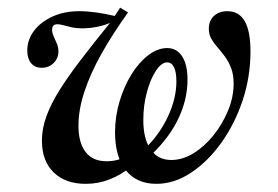

<svg xmlns="http://www.w3.org/2000/svg" viewBox="-20 -455 705 487"><path d="M376.6 11.3Q326.6 11.3 299.2 -23Q271.8 -57.3 271.8 -119.4Q271.8 -158.9 283.1 -197.2Q294.4 -235.5 313.3 -266.1Q332.3 -296.8 356 -314.9Q379.8 -333.1 404 -333.1Q428.2 -333.1 441.9 -312.1Q455.6 -291.1 455.6 -253.2Q455.6 -199.2 429 -147.2Q402.4 -95.2 349.2 -49.2L341.9 -72.6Q382.3 -109.7 404.8 -156.9Q427.4 -204 427.4 -248.4Q427.4 -271.8 421.4 -284.3Q415.3 -296.8 404 -296.8Q389.5 -296.8 375.4 -275.4Q361.3 -254 352.4 -220.6Q343.5 -187.1 343.5 -150.8Q343.5 -102.4 362.1 -75.8Q380.6 -49.2 414.5 -49.2Q442.7 -49.2 470.6 -66.1Q498.4 -83.1 521.4 -111.7Q544.4 -140.3 558.5 -174.6Q572.6 -208.9 572.6 -242.7Q572.6 -266.1 566.1 -282.7Q559.7 -299.2 550.4 -311.7Q541.1 -324.2 531.9 -334.7Q522.6 -345.2 516.1 -356.5Q509.7 -367.7 509.7 -382.3Q509.7 -402.4 522.6 -414.5Q535.5 -426.6 556.5 -426.6Q586.3 -426.6 600.8 -401.2Q615.3 -375.8 615.3 -324.2Q615.3 -260.5 595.6 -200.8Q575.8 -141.1 541.5 -93.1Q507.3 -45.2 464.5 -16.9Q421.8 11.3 376.6 11.3ZM197.6 11.3Q146 11.3 116.1 -17.7Q86.3 -46.8 86.3 -98.4Q86.3 -129 98 -160.9Q109.7 -192.7 131.9 -227.8Q154 -262.9 185.9 -304.4Q217.7 -346 258.9 -396.8Q243.5 -390.3 225 -386.7Q206.5 -383.1 187.9 -383.1Q173.4 -383.1 161.3 -385.9Q149.2 -388.7 140.3 -391.1Q131.5 -393.5 125.8 -393.5Q118.5 -393.5 115.3 -389.9Q112.1 -386.3 112.1 -379.8Q112.1 -371.8 116.1 -362.9Q120.2 -354 124.2 -344.4Q128.2 -334.7 128.2 -324.2Q128.2 -307.3 116.1 -295.2Q104 -283.1 85.5 -283.1Q68.5 -283.1 58.9 -294.8Q49.2 -306.5 49.2 -326.6Q49.2 -354 66.1 -376.6Q83.1 -399.2 112.9 -412.9Q142.7 -426.6 180.6 -426.6Q201.6 -426.6 224.2 -423.4Q246.8 -420.2 271 -414.5L284.7 -435.5L304.8 -423.4Q265.3 -368.5 237.1 -318.1Q208.9 -267.7 194 -222.2Q179 -176.6 179 -136.3Q179 -92.7 197.2 -69.4Q215.3 -46 250 -46Q264.5 -46 277 -49.2Q289.5 -52.4 301.6 -59.7L313.7 -33.1Q287.1 -11.3 258.1 0Q229 11.3 197.6 11.3Z"/></svg>

Font: Playfair 5pt SemiExpanded Light Medium
Style: Italic
Weight: 500
Italic angle: -15.6°
Version: Version 2.001;gftools[0.9.30]